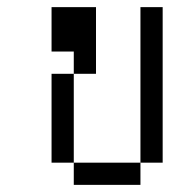

<svg xmlns="http://www.w3.org/2000/svg" viewBox="-20 -520 540 540"><path d="M187.5 -62.5V0H375V-62.5ZM187.5 -62.5Q187.5 -62.5 187.5 -312.5H125Q125 -312.5 125 -62.5ZM375 -62.5H437.5V-500H375ZM187.5 -312.5H250V-500H125Q125 -500 125 -375H187.5Z"/></svg>

Font: BFUnifontExMono
Style: Regular
Weight: 500
Version: Version 15.0.06